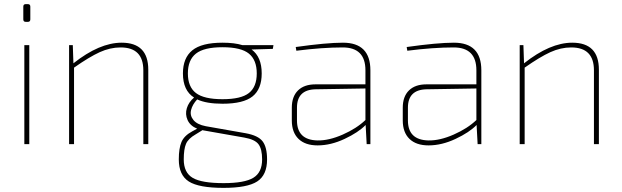

<svg xmlns="http://www.w3.org/2000/svg" viewBox="-20 -699 3015 931"><path d="M105 -679H115Q127 -679 127 -667V-605Q127 -593 115 -593H105Q93 -593 93 -605V-667Q93 -679 105 -679ZM122 0H98V-480H122Z M333 -480 336 -392Q462 -492 570 -492Q699 -492 699 -361V0H675V-358Q675 -469 565 -469Q514 -469 463.5 -446Q413 -423 339 -371V0H315V-480Z M1303 -462 1200 -459Q1249 -423 1249 -343Q1249 -267 1204.5 -231.5Q1160 -196 1059 -196Q981 -196 936 -217Q913 -192 906.5 -165.5Q900 -139 918 -117Q936 -95 978 -87L1171 -53Q1232 -42 1253.5 -13.5Q1275 15 1275 74Q1275 150 1227 181Q1179 212 1064 212Q944 212 895.5 181Q847 150 847 74Q847 20 860 -10.5Q873 -41 912 -62L936 -75Q902 -89 889.5 -117Q877 -145 886 -174.5Q895 -204 921 -226Q867 -260 867 -343Q867 -418 912.5 -455Q958 -492 1059 -492Q1117 -492 1156 -480H1306ZM1187 -248Q1225 -278 1225 -343Q1225 -408 1187 -439Q1149 -470 1059 -470Q969 -470 930 -439Q891 -408 891 -343Q891 -278 930 -248Q969 -218 1059 -218Q1149 -218 1187 -248ZM962 -68 928 -47Q893 -27 882 -1.5Q871 24 871 74Q871 138 914.5 163.5Q958 189 1064 189Q1166 189 1208.5 163Q1251 137 1251 74Q1251 24 1233.5 0.5Q1216 -23 1164 -32L965 -67Z M1417 -453 1414 -471Q1563 -492 1643 -492Q1776 -492 1776 -358V0H1758L1753 -93Q1718 -57 1651 -25.5Q1584 6 1520 6Q1460 6 1427.5 -25.5Q1395 -57 1395 -115V-177Q1395 -231 1425 -260.5Q1455 -290 1510 -290H1752V-358Q1752 -469 1642 -469Q1543 -469 1417 -453ZM1420 -177V-115Q1420 -20 1520 -18Q1575 -17 1642 -46.5Q1709 -76 1752 -117V-270L1510 -266Q1420 -264 1420 -177Z M1955 -453 1952 -471Q2101 -492 2181 -492Q2314 -492 2314 -358V0H2296L2291 -93Q2256 -57 2189 -25.5Q2122 6 2058 6Q1998 6 1965.5 -25.5Q1933 -57 1933 -115V-177Q1933 -231 1963 -260.5Q1993 -290 2048 -290H2290V-358Q2290 -469 2180 -469Q2081 -469 1955 -453ZM1958 -177V-115Q1958 -20 2058 -18Q2113 -17 2180 -46.5Q2247 -76 2290 -117V-270L2048 -266Q1958 -264 1958 -177Z M2518 -480 2521 -392Q2647 -492 2755 -492Q2884 -492 2884 -361V0H2860V-358Q2860 -469 2750 -469Q2699 -469 2648.5 -446Q2598 -423 2524 -371V0H2500V-480Z"/></svg>

Font: Exo 2.0 Thin
Style: Regular
Weight: 250
Designer: Natanael Gama
Version: Version 1.001;PS 001.001;hotconv 1.0.70;makeotf.lib2.5.58329